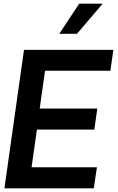

<svg xmlns="http://www.w3.org/2000/svg" viewBox="-20 -1020 637 1040"><path d="M397 -837H301L409 -1000H536ZM224 -637 195 -432H507L491 -318H180L151 -114H505L488 0H4L110 -750H594L578 -637Z"/></svg>

Font: Oakes Grotesk
Style: Bold Italic
Weight: 600
Italic angle: -8°
Designer: Samuel Oakes
Foundry: Samuel Oakes
Version: Version 1.000;PS 001.000;hotconv 1.0.88;makeotf.lib2.5.64775